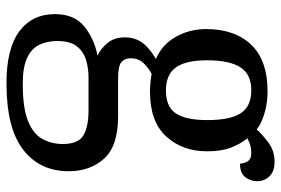

<svg xmlns="http://www.w3.org/2000/svg" viewBox="-154 -452 847 578"><g transform="rotate(90 269.0 -163.5)"><path d="M231 240Q127 240 75 201.5Q23 163 23 94Q23 35 61 5Q99 -25 148 -34Q128 -43 110.5 -63.5Q93 -84 93 -116Q93 -146 108.5 -168Q124 -190 158 -210Q115 -228 91.5 -269.5Q68 -311 68 -361Q68 -447 115 -496.5Q162 -546 256 -546Q292 -546 324 -536Q356 -526 370 -513Q384 -529 409 -548Q434 -567 467 -567Q497 -567 511.5 -551.5Q526 -536 526 -515Q526 -494 513.5 -478.5Q501 -463 473 -463Q473 -474 466.5 -485.5Q460 -497 440 -497Q417 -497 397 -485Q414 -464 425 -435.5Q436 -407 436 -364Q436 -290 391.5 -241Q347 -192 256 -192Q244 -192 228.5 -193.5Q213 -195 203 -197Q184 -187 170 -172Q156 -157 156 -134Q156 -116 167.5 -106Q179 -96 218 -96H331Q420 -96 458 -54Q496 -12 496 53Q496 139 431.5 189.5Q367 240 231 240ZM233 191Q305 191 344 175.5Q383 160 398.5 132.5Q414 105 414 70Q414 24 388 8.5Q362 -7 312 -7H214Q186 -7 161 0.5Q136 8 120 28Q104 48 104 88Q104 117 115 140.5Q126 164 154 177.5Q182 191 233 191ZM253 -240Q302 -240 322 -270Q342 -300 342 -365Q342 -433 321.5 -465Q301 -497 252 -497Q204 -497 183 -464Q162 -431 162 -364Q162 -300 183.5 -270Q205 -240 253 -240Z"/></g></svg>

Font: Noto Serif Vithkuqi
Style: Regular
Weight: 400
Version: Version 1.005